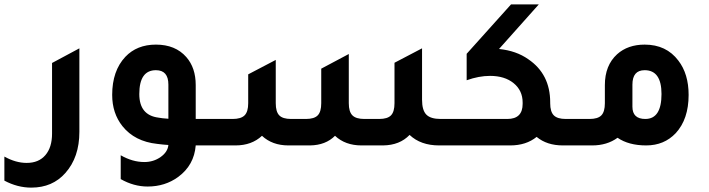

<svg xmlns="http://www.w3.org/2000/svg" viewBox="-93 -665 3244 878"><path d="M270 -62Q270 54 206 126Q147 193 50 193Q-13 193 -73 161V51Q-21 80 29 80Q84 80 114.5 44.5Q145 9 145 -54V-377L270 -444Z M925 -121V0H802Q795 90 722 144Q662 188 582 188Q519 188 459 154V45Q513 76 567 76Q609 76 641.5 53Q674 30 677 -2Q669 -3 652 -4Q635 -6 626 -7Q523 -18 467 -88Q420 -147 420 -231Q420 -341 480 -405Q533 -461 620 -461Q709 -461 759 -404Q802 -355 802 -276V-121ZM677 -278Q677 -344 620 -344Q544 -344 544 -235Q544 -138 632 -127Q646 -124 677 -122Z M865 0V-121H971Q1009 -121 1025.5 -137.5Q1042 -154 1042 -193V-325L1168 -391V-193Q1168 -154 1184 -137.5Q1200 -121 1238 -121H1306Q1344 -121 1360 -137.5Q1376 -154 1376 -193V-351L1502 -418V-193Q1502 -154 1518.5 -137.5Q1535 -121 1573 -121H1641Q1679 -121 1695 -137.5Q1711 -154 1711 -193V-378L1837 -444V-209Q1837 -161 1856.5 -141Q1876 -121 1922 -121H2014V0H1915Q1831 0 1780 -48Q1735 -1 1659 0H1560Q1486 0 1439 -44Q1396 -1 1325 0H1226Q1152 0 1105 -44Q1058 0 984 0Z M2494 -121H2573V0H2481Q2408 0 2361 -39Q2313 0 2240 0H1954V-121H2227Q2297 -121 2297 -190V-196Q2297 -251 2256 -284.5Q2215 -318 2148 -318Q2097 -318 2041 -298V-419L2244 -645H2371L2189 -441Q2268 -433 2323 -394Q2423 -326 2423 -197V-193Q2423 -154 2439.5 -137.5Q2456 -121 2494 -121Z M2673 -276Q2673 -366 2729 -417Q2778 -461 2855 -461Q2954 -461 3009 -388Q3056 -327 3056 -231Q3056 -120 2997 -56Q2944 0 2862 0Q2782 0 2731 -35Q2683 0 2615 0H2513V-121H2603Q2641 -121 2657 -137.5Q2673 -154 2673 -193ZM2799 -177Q2799 -121 2858 -121Q2932 -121 2932 -235Q2932 -344 2855 -344Q2799 -344 2799 -278Z"/></svg>

Font: Space Grotesk
Style: Bold
Weight: 700
Designer: Florian Karsten
Foundry: Florian Karsten
Version: Version 2.000